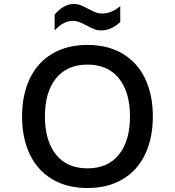

<svg xmlns="http://www.w3.org/2000/svg" viewBox="-20 -934 880 966"><path d="M91 -348Q91 -456 129.5 -537.5Q168 -619 242.5 -663.5Q317 -708 420 -708Q523 -708 597.5 -663.5Q672 -619 710.5 -537.5Q749 -456 749 -348Q749 -240 710.5 -158.5Q672 -77 597.5 -32.5Q523 12 420 12Q317 12 242.5 -32.5Q168 -77 129.5 -158.5Q91 -240 91 -348ZM634 -348Q634 -470 578.5 -539.5Q523 -609 420 -609Q317 -609 261.5 -539.5Q206 -470 206 -348Q206 -226 261.5 -156.5Q317 -87 420 -87Q523 -87 578.5 -156.5Q634 -226 634 -348ZM415 -806Q390 -819 376.5 -824Q363 -829 346 -829Q299 -829 255 -781V-861Q301 -914 351 -914Q370 -914 386.5 -907.5Q403 -901 425 -889Q450 -876 463.5 -871Q477 -866 494 -866Q541 -866 585 -903V-823Q539 -781 489 -781Q470 -781 453.5 -787.5Q437 -794 415 -806Z"/></svg>

Font: Amiko SemiBold
Style: Regular
Weight: 600
Designer: Pablo Impallari, Rodrigo Fuenzalida, Andres Torresi
Foundry: Impallari Type
Version: Version 1.001; ttfautohint (v1.3)